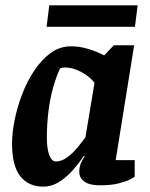

<svg xmlns="http://www.w3.org/2000/svg" viewBox="-20 -686 562 717"><path d="M142 11Q87 11 56 -27.5Q25 -66 25 -150Q25 -189 34.5 -237Q44 -285 62.5 -333.5Q81 -382 108 -422.5Q135 -463 169 -488Q203 -513 245 -513Q269 -513 291.5 -508Q314 -503 334 -495Q354 -487 369 -479L405 -517H481L412 -88H483V-26Q481 -24 465.5 -16Q450 -8 422.5 -1Q395 6 353 6Q315 6 295.5 -7.5Q276 -21 276 -45Q276 -60 281 -73.5Q286 -87 296 -102L293 -104Q274 -75 250 -48.5Q226 -22 199 -5.5Q172 11 142 11ZM189 -83Q209 -83 229.5 -97.5Q250 -112 267.5 -133Q285 -154 299 -173L333 -377Q313 -402 282 -418Q251 -434 223 -434Q216 -434 211.5 -433Q207 -432 204 -430Q190 -400 178.5 -359.5Q167 -319 161 -271Q155 -223 155 -171Q155 -131 164 -107Q173 -83 189 -83ZM154 -586 164 -666H494L484 -586Z"/></svg>

Font: Faustina
Style: Bold Italic
Weight: 700
Italic angle: -8°
Designer: Alfonso Garcia
Foundry: http://www.omnibus-type.com
Version: Version 1.200